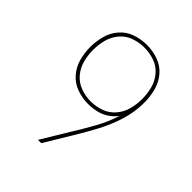

<svg xmlns="http://www.w3.org/2000/svg" viewBox="-207 -866 989 989"><g transform="rotate(45 288.0 -371.5)"><path d="M236 0H260L347 -144Q383 -203 415 -263Q447 -323 467.5 -388.5Q488 -454 488 -523Q488 -565 477.5 -606.5Q467 -648 439.5 -681Q412 -714 371 -728.5Q330 -743 288 -743Q246 -743 206 -729.5Q166 -716 138 -684Q110 -652 99 -611Q88 -570 88 -528Q88 -487 99 -446Q110 -405 138 -373Q166 -341 206 -327Q246 -313 288 -313Q288 -313 288 -313Q288 -313 288 -313Q318 -313 348 -320Q378 -327 403.5 -344Q429 -361 446 -385Q427 -324 395.5 -267Q364 -210 330 -155Q330 -154 329 -154ZM288 -332Q250 -332 214 -345Q178 -358 153 -387.5Q128 -417 118.5 -454Q109 -491 109 -528Q109 -566 118.5 -603Q128 -640 153 -669.5Q178 -699 214 -711.5Q250 -724 288 -724Q326 -724 362 -711.5Q398 -699 423 -669.5Q448 -640 457.5 -603Q467 -566 467 -528Q467 -491 457.5 -454Q448 -417 423 -387.5Q398 -358 362 -345Q326 -332 288 -332Z"/></g></svg>

Font: Iosevka Sparkle Thin
Style: Regular
Weight: 100
Designer: Belleve Invis
Foundry: Belleve Invis
Version: Version 4.5.0; ttfautohint (v1.8.3)